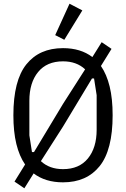

<svg xmlns="http://www.w3.org/2000/svg" viewBox="-20 -969 678 1033"><path d="M319 12Q224 12 161 -36L111 44L58 8L115 -84Q84 -129 68 -194.5Q52 -260 52 -349Q52 -536 122 -623Q192 -710 319 -710Q414 -710 477 -662L527 -742L580 -706L523 -614Q554 -569 570 -503.5Q586 -438 586 -349Q586 -162 516 -75Q446 12 319 12ZM163 -151 319 -410 438 -596Q392 -639 319 -639Q232 -639 185 -581.5Q138 -524 138 -427V-241L152 -151ZM200 -102Q246 -59 319 -59Q406 -59 453 -116.5Q500 -174 500 -271V-457L486 -547H475L319 -288ZM326 -755 277 -780 354 -949 423 -913Z"/></svg>

Font: IBM Plex Sans Cond
Style: Regular
Weight: 400
Width: 3
Designer: Mike Abbink, Paul van der Laan, Pieter van Rosmalen
Foundry: Bold Monday
Version: Version 1.3